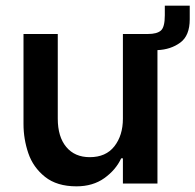

<svg xmlns="http://www.w3.org/2000/svg" viewBox="-20 -648 690 678"><path d="M184 -528V-229Q184 -165 214 -129Q244 -93 297 -93Q354 -93 384 -131.5Q414 -170 414 -229V-528H503Q534 -528 548 -540Q562 -552 562 -594V-628H650V-580Q650 -522 616.5 -497.5Q583 -473 536 -471V0H414V-89H408Q389 -48 348.5 -19Q308 10 250 10Q181 10 139 -23.5Q97 -57 80 -107Q63 -157 63 -210V-528Z"/></svg>

Font: Lopes Sans SemiBold
Style: Regular
Weight: 600
Designer: Gabriel Lam, Diego Maldonado
Foundry: TypeRant, Foresti Design
Version: Version 4.000